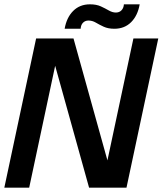

<svg xmlns="http://www.w3.org/2000/svg" viewBox="-22 -868 752 888"><path d="M390 0 198 -690H318L510 0ZM-2 0 145 -690H260L113 0ZM448 0 595 -690H710L563 0ZM277 -735Q286 -787 316.5 -817.5Q347 -848 394 -848Q424 -848 444.5 -838.5Q465 -829 481.5 -819.5Q498 -810 514 -810Q530 -810 540 -820.5Q550 -831 551 -848H624Q615 -796 584.5 -765.5Q554 -735 507 -735Q478 -735 457.5 -744.5Q437 -754 421 -763.5Q405 -773 387 -773Q372 -773 362 -763Q352 -753 351 -735Z"/></svg>

Font: Radio Canada Big Medium
Style: Italic
Weight: 500
Italic angle: -12°
Designer: Étienne Aubert Bonn
Foundry: Coppers and Brasses
Version: Version 1.001